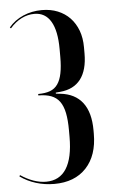

<svg xmlns="http://www.w3.org/2000/svg" viewBox="-66 -745 476 789"><g transform="rotate(-5 172.0 -350.0)"><path d="M126.2 8.2Q210.2 8.2 257.9 -42.6Q305.5 -93.5 305.5 -183.2V-197.5Q305.5 -271 274.4 -311.6Q243.2 -352.2 183 -358.8L164.5 -360.8V-365L183 -366.8Q238.8 -371.8 267.5 -409.2Q296.2 -446.8 296.2 -515V-540.8Q296.2 -579 284.8 -609.8Q273.2 -640.5 252.4 -662.4Q231.5 -684.2 202.2 -696.1Q173 -708 136.8 -708Q95.2 -708 59.4 -692.4Q23.5 -676.8 -0.2 -648.2L4 -644.2Q26 -669.5 51.8 -682.4Q77.5 -695.2 104.8 -695.2Q149.5 -695.2 172.6 -656.4Q195.8 -617.5 195.8 -541.5V-509.2Q195.8 -469.5 190.2 -442.2Q184.8 -415 172.8 -397.8Q160.8 -380.5 141 -373.1Q121.2 -365.8 92 -365.8V-359.8Q123.2 -359.8 144.9 -351.6Q166.5 -343.5 179.8 -325.4Q193 -307.2 199 -277.9Q205 -248.5 205 -206.2V-178.8Q205 -92.2 176.9 -48Q148.8 -3.8 93.2 -3.8Q68.2 -3.8 41.9 -13Q15.5 -22.2 -11.5 -40.2L-14.5 -35.2Q14.5 -14.2 50.5 -3Q86.5 8.2 126.2 8.2Z"/></g></svg>

Font: Moniqa Black
Style: Regular
Weight: 900
Designer: Rajesh Rajput
Foundry: Rajesh Rajput
Version: Version 1.000